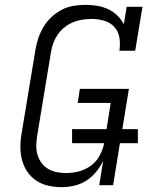

<svg xmlns="http://www.w3.org/2000/svg" viewBox="-20 -763 640 791"><path d="M234 8Q206 8 179 2Q152 -4 130 -18.5Q108 -33 93 -55Q78 -77 71 -103Q64 -129 64 -157Q64 -185 69 -213L126 -558Q130 -582 138 -606Q146 -630 159.5 -652.5Q173 -675 192.5 -693Q212 -711 235 -723Q258 -735 283 -739Q308 -743 333 -743Q357 -743 381 -739Q405 -735 426 -725Q447 -715 463.5 -699Q480 -683 490 -663L502 -735H567L537 -554H472Q476 -581 472 -607Q468 -633 451.5 -651.5Q435 -670 409.5 -677.5Q384 -685 358 -685Q339 -685 319.5 -682Q300 -679 281.5 -671.5Q263 -664 246.5 -651Q230 -638 218.5 -621.5Q207 -605 200 -586.5Q193 -568 190 -548L133 -203Q130 -184 129.5 -164Q129 -144 134.5 -125.5Q140 -107 151 -92Q162 -77 178 -67.5Q194 -58 213 -54Q232 -50 252 -50Q279 -50 305.5 -57Q332 -64 354.5 -80.5Q377 -97 390.5 -122Q404 -147 409 -173H277V-231H419L436 -339H300L309 -397H511L484 -231H548V-173H474L446 0H389L405 -101Q394 -77 376 -55Q358 -33 335 -18.5Q312 -4 286 2Q260 8 234 8Z"/></svg>

Font: Iosevka Slab LtExObl
Style: Regular
Weight: 300
Width: 7
Italic angle: -9°
Monospace: yes
Designer: Belleve Invis
Foundry: Belleve Invis
Version: Version 11.1.0; ttfautohint (v1.8.3)